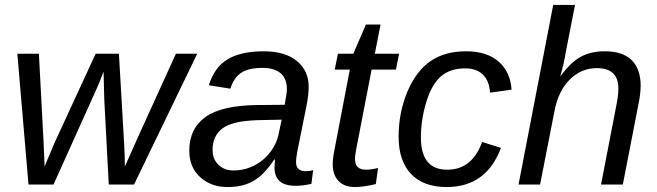

<svg xmlns="http://www.w3.org/2000/svg" viewBox="-20 -745 2652 775"><path d="M521 0H419L401 -341L398 -456Q391 -437 384.5 -421Q378 -405 372 -391L196 0H95L50 -528H137L156 -169L160 -73L199 -166L366 -528H460L481 -166Q484 -113 484 -73Q492 -92 543 -205Q594 -318 690 -528H776Z M1175 5Q1129 5 1108.5 -14Q1088 -33 1088 -70L1090 -101H1087Q1067 -71 1046.5 -49.5Q1026 -28 1003.5 -15Q981 -2 955 4Q929 10 898 10Q831 10 787 -31Q744 -71 744 -136Q744 -226 809 -272.5Q874 -319 1015 -321L1129 -322Q1138 -370 1138 -384Q1138 -429 1112 -450Q1086 -471 1040 -471Q982 -471 952.5 -450.5Q923 -430 910 -387L823 -401Q845 -473 898.5 -505.5Q952 -538 1045 -538Q1130 -538 1178 -499Q1226 -460 1226 -394Q1226 -363 1217 -317L1180 -133Q1178 -121 1176.5 -110.5Q1175 -100 1175 -90Q1175 -54 1215 -54Q1229 -54 1244 -58L1237 -3Q1203 5 1175 5ZM1117 -262 1020 -260Q962 -258 928.5 -249Q895 -240 877 -226Q859 -212 848.5 -191Q838 -170 838 -140Q838 -103 861.5 -80Q885 -57 923 -57Q958 -57 988.5 -69Q1019 -81 1042.5 -101Q1066 -121 1082 -147Q1098 -173 1104 -201Z M1412 10Q1370 10 1346.5 -14.5Q1323 -39 1323 -81Q1323 -95 1325 -110.5Q1327 -126 1331 -145L1392 -464H1331L1344 -528H1406L1457 -646H1516L1493 -528H1591L1578 -464H1480L1419 -149Q1413 -120 1413 -103Q1413 -60 1457 -60Q1479 -60 1506 -67L1497 -2Q1447 10 1412 10Z M1785 -60Q1886 -60 1926 -172L2002 -148Q1943 10 1783 10Q1689 10 1639 -43Q1589 -96 1589 -193Q1589 -290 1624 -374Q1660 -459 1718 -498.5Q1776 -538 1861 -538Q1945 -538 1992.5 -496.5Q2040 -455 2045 -383L1958 -371Q1955 -419 1929 -444Q1903 -469 1858 -469Q1796 -469 1759 -436Q1721 -402 1700 -331Q1679 -260 1679 -190Q1679 -60 1785 -60Z M2243 -438Q2284 -494 2324.5 -516Q2365 -538 2421 -538Q2494 -538 2530 -502Q2566 -466 2566 -399Q2566 -366 2556 -319L2494 0H2406L2467 -315Q2476 -358 2476 -388Q2476 -470 2389 -470Q2326 -470 2279.5 -423.5Q2233 -377 2218 -296L2160 0H2073L2213 -725H2301L2264 -536Q2260 -511 2254.5 -487Q2249 -463 2242 -438Z"/></svg>

Font: Libra Sans Modern
Style: Italic
Weight: 400
Italic angle: -12°
Foundry: Stefan Peev, Context Ltd
Version: Version 1.000